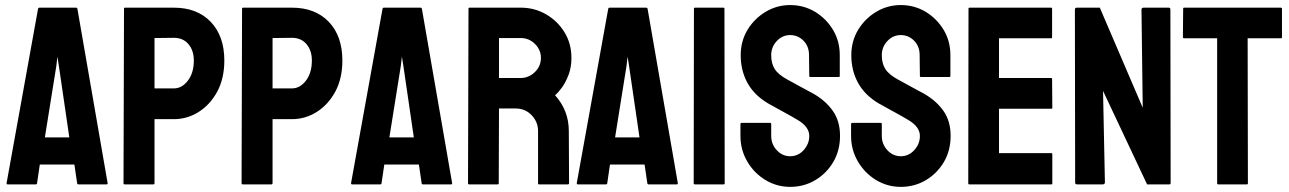

<svg xmlns="http://www.w3.org/2000/svg" viewBox="-20 -726 5077 756"><path d="M5.9 -4.9 129.9 -691.9Q130.9 -695.8 134.8 -695.8H279.8Q283.7 -695.8 284.7 -691.9L403.8 -4.9Q404.3 0 399.9 0H289.1Q284.2 0 283.7 -4.9L272.9 -78.1H136.7L126 -4.9Q125.5 0 121.1 0H9.8Q5.9 0 5.9 -4.9ZM211.9 -465.8 206.1 -502.9 201.7 -465.8 156.7 -185.1H252.9Z M583.5 0H471.2Q466.3 0 466.3 -4.9L468.3 -691.9Q468.3 -695.8 472.2 -695.8H664.6Q756.3 -695.8 809.8 -639.9Q863.3 -584 863.3 -487.8Q863.3 -417.5 835.4 -365.2Q807.1 -313.5 762.2 -285.2Q717.3 -256.8 664.6 -256.8H588.4V-4.9Q588.4 0 583.5 0ZM664.6 -577.1 588.4 -576.2V-377.9H664.6Q696.3 -377.9 719.7 -408.4Q743.2 -439 743.2 -487.8Q743.2 -526.9 722.2 -552Q701.2 -577.1 664.6 -577.1Z M1048.3 0H936Q931.2 0 931.2 -4.9L933.1 -691.9Q933.1 -695.8 937 -695.8H1129.4Q1221.2 -695.8 1274.7 -639.9Q1328.1 -584 1328.1 -487.8Q1328.1 -417.5 1300.3 -365.2Q1272 -313.5 1227.1 -285.2Q1182.1 -256.8 1129.4 -256.8H1053.2V-4.9Q1053.2 0 1048.3 0ZM1129.4 -577.1 1053.2 -576.2V-377.9H1129.4Q1161.1 -377.9 1184.6 -408.4Q1208 -439 1208 -487.8Q1208 -526.9 1187 -552Q1166 -577.1 1129.4 -577.1Z M1362.3 -4.9 1486.3 -691.9Q1487.3 -695.8 1491.2 -695.8H1636.2Q1640.1 -695.8 1641.1 -691.9L1760.3 -4.9Q1760.7 0 1756.3 0H1645.5Q1640.6 0 1640.1 -4.9L1629.4 -78.1H1493.2L1482.4 -4.9Q1481.9 0 1477.5 0H1366.2Q1362.3 0 1362.3 -4.9ZM1568.4 -465.8 1562.5 -502.9 1558.1 -465.8 1513.2 -185.1H1609.4Z M1939.9 0H1826.7Q1822.8 0 1822.8 -4.9L1824.7 -691.9Q1824.7 -695.8 1828.6 -695.8H2030.8Q2085 -695.8 2130.4 -669.4Q2175.8 -643.1 2202.9 -598.6Q2230 -554.2 2230 -498Q2230 -461.4 2218.8 -431.6Q2207.5 -401.9 2192.6 -381.3Q2177.7 -360.8 2165.5 -351.1Q2219.7 -291 2219.7 -210L2220.7 -4.9Q2220.7 0 2215.8 0H2102.5Q2098.6 0 2098.6 -2.9V-210Q2098.6 -246.1 2073.2 -272.5Q2047.9 -298.8 2010.7 -298.8H1944.8L1943.8 -4.9Q1943.8 0 1939.9 0ZM2030.8 -576.2H1944.8V-418.9H2030.8Q2061.5 -418.9 2085.7 -441.9Q2109.9 -464.8 2109.9 -498Q2109.9 -529.8 2086.4 -553Q2063 -576.2 2030.8 -576.2Z M2251 -4.9 2375 -691.9Q2376 -695.8 2379.9 -695.8H2524.9Q2528.8 -695.8 2529.8 -691.9L2648.9 -4.9Q2649.4 0 2645 0H2534.2Q2529.3 0 2528.8 -4.9L2518.1 -78.1H2381.8L2371.1 -4.9Q2370.6 0 2366.2 0H2254.9Q2251 0 2251 -4.9ZM2457 -465.8 2451.2 -502.9 2446.8 -465.8 2401.9 -185.1H2498Z M2829.6 0H2716.3Q2711.4 0 2711.4 -4.9L2712.4 -691.9Q2712.4 -695.8 2716.3 -695.8H2828.6Q2832.5 -695.8 2832.5 -691.9L2833.5 -4.9Q2833.5 0 2829.6 0Z M3091.3 9.8Q3038.1 9.8 2993.2 -17.6Q2948.7 -44.9 2922.1 -90.6Q2895.5 -136.2 2895.5 -190.9V-236.8Q2895.5 -242.2 2900.4 -242.2H3012.7Q3016.6 -242.2 3016.6 -236.8V-190.9Q3016.6 -158.2 3038.6 -134.5Q3060.5 -110.8 3091.3 -110.8Q3122.6 -110.8 3144.5 -135Q3166.5 -159.2 3166.5 -190.9Q3166.5 -227.5 3118.7 -254.9Q3110.8 -259.8 3098.4 -266.8Q3085.9 -273.9 3068.8 -283.2Q3051.8 -292.5 3035.6 -301.5Q3019.5 -310.5 3004.4 -318.8Q2949.7 -351.1 2923.1 -399.7Q2896.5 -448.2 2896.5 -508.8Q2896.5 -564.5 2923.8 -609.4Q2951.2 -653.8 2995.4 -679.9Q3039.6 -706.1 3091.3 -706.1Q3144.5 -706.1 3189 -679.7Q3233.4 -652.8 3260 -608.4Q3286.6 -564 3286.6 -508.8V-426.8Q3286.6 -422.9 3282.7 -422.9H3170.4Q3166.5 -422.9 3166.5 -426.8L3165.5 -508.8Q3165.5 -543.9 3143.6 -565.9Q3121.6 -587.9 3091.3 -587.9Q3060.5 -587.9 3038.6 -564.5Q3016.6 -541 3016.6 -508.8Q3016.6 -476.1 3030.5 -454.1Q3044.4 -432.1 3081.5 -412.1Q3085.4 -410.2 3099.6 -402.3Q3113.8 -394.5 3131.1 -385Q3148.4 -375.5 3162.6 -367.9Q3176.8 -360.4 3179.7 -358.9Q3229.5 -331.1 3258.5 -290.5Q3287.6 -250 3287.6 -190.9Q3287.6 -133.8 3261.2 -88.4Q3234.4 -43 3189.9 -16.6Q3145.5 9.8 3091.3 9.8Z M3526.9 9.8Q3473.6 9.8 3428.7 -17.6Q3384.3 -44.9 3357.7 -90.6Q3331.1 -136.2 3331.1 -190.9V-236.8Q3331.1 -242.2 3335.9 -242.2H3448.2Q3452.1 -242.2 3452.1 -236.8V-190.9Q3452.1 -158.2 3474.1 -134.5Q3496.1 -110.8 3526.9 -110.8Q3558.1 -110.8 3580.1 -135Q3602.1 -159.2 3602.1 -190.9Q3602.1 -227.5 3554.2 -254.9Q3546.4 -259.8 3533.9 -266.8Q3521.5 -273.9 3504.4 -283.2Q3487.3 -292.5 3471.2 -301.5Q3455.1 -310.5 3439.9 -318.8Q3385.3 -351.1 3358.6 -399.7Q3332 -448.2 3332 -508.8Q3332 -564.5 3359.4 -609.4Q3386.7 -653.8 3430.9 -679.9Q3475.1 -706.1 3526.9 -706.1Q3580.1 -706.1 3624.5 -679.7Q3668.9 -652.8 3695.6 -608.4Q3722.2 -564 3722.2 -508.8V-426.8Q3722.2 -422.9 3718.3 -422.9H3606Q3602.1 -422.9 3602.1 -426.8L3601.1 -508.8Q3601.1 -543.9 3579.1 -565.9Q3557.1 -587.9 3526.9 -587.9Q3496.1 -587.9 3474.1 -564.5Q3452.1 -541 3452.1 -508.8Q3452.1 -476.1 3466.1 -454.1Q3480 -432.1 3517.1 -412.1Q3521 -410.2 3535.2 -402.3Q3549.3 -394.5 3566.7 -385Q3584 -375.5 3598.1 -367.9Q3612.3 -360.4 3615.2 -358.9Q3665 -331.1 3694.1 -290.5Q3723.1 -250 3723.1 -190.9Q3723.1 -133.8 3696.8 -88.4Q3669.9 -43 3625.5 -16.6Q3581.1 9.8 3526.9 9.8Z M4119.6 0H3796.4Q3792.5 0 3792.5 -4.9L3793.5 -691.9Q3793.5 -695.8 3797.4 -695.8H4118.7Q4122.6 -695.8 4122.6 -690.9V-579.1Q4122.6 -575.2 4118.7 -575.2H3913.6V-418.9H4118.7Q4122.6 -418.9 4122.6 -415L4123.5 -301.8Q4123.5 -297.9 4119.6 -297.9H3913.6V-123H4119.6Q4123.5 -123 4123.5 -118.2V-3.9Q4123.5 0 4119.6 0Z M4321.3 0H4221.2Q4213.4 0 4213.4 -6.8L4212.4 -688Q4212.4 -695.8 4220.2 -695.8H4310.5L4479.5 -301.8L4474.6 -688Q4474.6 -695.8 4483.4 -695.8H4582.5Q4588.4 -695.8 4588.4 -688L4589.4 -5.9Q4589.4 0 4584.5 0H4496.6L4323.2 -368.2L4330.6 -7.8Q4330.6 0 4321.3 0Z M4889.6 0H4776.9Q4772.5 0 4772.5 -4.9V-575.2H4642.6Q4637.7 -575.2 4637.7 -580.1L4638.7 -691.9Q4638.7 -695.8 4642.6 -695.8H5022.5Q5027.8 -695.8 5027.8 -691.9V-580.1Q5027.8 -575.2 5023.9 -575.2H4892.6L4893.6 -4.9Q4893.6 0 4889.6 0Z"/></svg>

Font: Bayon
Style: Regular
Weight: 400
Designer: Danh Hong
Version: Version 8.001; ttfautohint (v1.8.3)